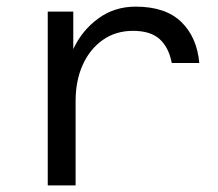

<svg xmlns="http://www.w3.org/2000/svg" viewBox="-20 -559 658 579"><path d="M124 0V-524H201V-411Q227 -467 276 -503Q325 -539 389 -539Q479 -539 526.5 -493Q574 -447 581 -369H498Q489 -416 461.5 -441Q434 -466 381 -466Q329 -466 290 -438.5Q251 -411 229.5 -363.5Q208 -316 208 -254V0Z"/></svg>

Font: Fragment Mono
Style: Regular
Weight: 400
Monospace: yes
Designer: Wei Huang based on Nimbus Sans by URW Studio, based on Helvetica by Max Miedinger.
Foundry: Wei Huang
Version: Version 1.021; ttfautohint (v1.8.4.7-5d5b)